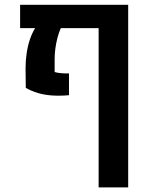

<svg xmlns="http://www.w3.org/2000/svg" viewBox="-20 -602 654 825"><path d="M530.8 -581.5V203.1H403.8V-481H241.2Q232.9 -462.4 227.1 -440.2Q221.2 -418 218 -394.5Q214.8 -371.1 214.8 -348.6V-292.5Q225.6 -289.1 241.5 -287.6Q257.3 -286.1 276.4 -286.6V-192.9Q238.3 -189.5 205.1 -191.7Q171.9 -193.8 143.6 -202.1Q115.2 -210.4 90.8 -224.6L89.8 -308.6Q89.8 -340.8 94.5 -372.8Q99.1 -404.8 108.6 -432.9Q118.2 -460.9 130.9 -481H66.4V-581.5Z"/></svg>

Font: Heebo SemiBold
Style: Regular
Weight: 600
Designer: Oded Ezer
Foundry: Ezer Type House
Version: Version 3.100